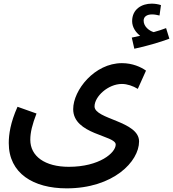

<svg xmlns="http://www.w3.org/2000/svg" viewBox="-20 -801 948 1052"><path d="M716 -534C779 -547 858 -570 908 -589L890 -647C870 -639 847 -632 822 -625C798 -632 767 -655 767 -688C767 -709 784 -722 813 -722C828 -722 841 -719 854 -716L862 -773C847 -778 829 -781 811 -781C757 -781 704 -751 704 -685C704 -652 724 -623 748 -605C736 -602 721 -599 702 -595ZM28 -17C28 149 163 231 345 231C601 231 742 84 742 -26C742 -138 498 -147 498 -218C498 -272 572 -341 648 -341C677 -341 709 -330 735 -314L780 -414C752 -434 706 -455 648 -455C498 -455 381 -307 381 -203C381 -63 614 -60 614 -9C614 36 525 113 357 113C226 113 146 55 146 -35C146 -76 157 -119 180 -179L76 -216C37 -129 28 -64 28 -17Z"/></svg>

Font: Noto Sans Arabic UI SmBd
Style: Regular
Weight: 600
Designer: Monotype Design Team, Nadine Chahine and Nizar Qandah
Foundry: Monotype Imaging Inc.
Version: Version 2.010